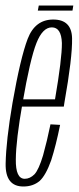

<svg xmlns="http://www.w3.org/2000/svg" viewBox="-20 -675 286 698"><path d="M65 3 70 -25Q36.5 -25 37.5 -95.5Q38 -165 62 -301Q89.5 -460.5 112.5 -518.5Q135 -575.5 168.5 -575.5Q203 -575.5 205 -518.5Q205.5 -462.5 180 -314H58L53.5 -287.5H212Q213.5 -295 214 -301Q243.5 -467 242 -536Q240.5 -604 173.5 -604Q107.5 -604 80.5 -533.5Q54 -463.5 25.5 -301Q2 -163.5 0.5 -80Q-1 3 65 3ZM70 -25 65 3Q100 3 124 -17Q146.5 -37.5 166 -92Q183.5 -146.5 198.5 -221L163.5 -223Q151 -162 136.5 -110Q121 -58.5 105.5 -41.5Q89 -25 70 -25ZM117.5 -636.5H243.5L246.5 -655H121Z"/></svg>

Font: Anybody ExtraCondensed ExtraLight
Style: Italic
Weight: 250
Width: 2
Italic angle: -10°
Version: Version 1.113;gftools[0.9.25]